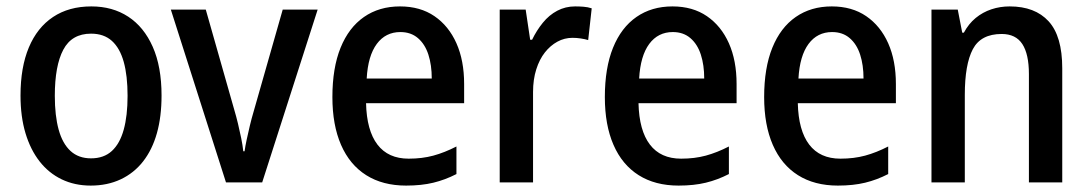

<svg xmlns="http://www.w3.org/2000/svg" viewBox="-20 -569 3402 599"><path d="M484 -271Q484 -205 469.5 -153.5Q455 -102 426.5 -65.5Q398 -29 356.5 -9.5Q315 10 263 10Q213 10 172.5 -9.5Q132 -29 103.5 -65.5Q75 -102 59.5 -153.5Q44 -205 44 -271Q44 -359 70 -421Q96 -483 145.5 -516Q195 -549 265 -549Q331 -549 380 -517Q429 -485 456.5 -423Q484 -361 484 -271ZM151 -270Q151 -208 163 -164.5Q175 -121 200 -98Q225 -75 264 -75Q304 -75 329 -98Q354 -121 366 -164.5Q378 -208 378 -270Q378 -333 366 -376Q354 -419 329 -441.5Q304 -464 264 -464Q204 -464 177.5 -414Q151 -364 151 -270Z M685 0 513 -539H622L711 -226Q717 -206 722.5 -183Q728 -160 732.5 -138Q737 -116 739 -97H743Q745 -112 749.5 -133Q754 -154 759.5 -177Q765 -200 771 -220L862 -539H971L798 0Z M1228 -549Q1291 -549 1335.5 -518.5Q1380 -488 1404 -434Q1428 -380 1428 -307V-247H1122Q1124 -162 1157.5 -118Q1191 -74 1255 -74Q1297 -74 1332 -83.5Q1367 -93 1404 -112V-26Q1369 -8 1332 1Q1295 10 1247 10Q1174 10 1122.5 -22.5Q1071 -55 1044 -117Q1017 -179 1017 -266Q1017 -357 1042.5 -420Q1068 -483 1115.5 -516Q1163 -549 1228 -549ZM1229 -469Q1183 -469 1155.5 -432Q1128 -395 1124 -324H1327Q1327 -366 1316.5 -398.5Q1306 -431 1284 -450Q1262 -469 1229 -469Z M1774 -549Q1787 -549 1800.5 -548Q1814 -547 1826 -543L1815 -444Q1805 -447 1792 -449Q1779 -451 1766 -451Q1741 -451 1719 -439Q1697 -427 1680 -405.5Q1663 -384 1653 -352.5Q1643 -321 1643 -282V0H1539V-539H1620L1634 -445H1640Q1654 -474 1673.5 -498Q1693 -522 1718.5 -535.5Q1744 -549 1774 -549Z M2078 -549Q2141 -549 2185.5 -518.5Q2230 -488 2254 -434Q2278 -380 2278 -307V-247H1972Q1974 -162 2007.5 -118Q2041 -74 2105 -74Q2147 -74 2182 -83.5Q2217 -93 2254 -112V-26Q2219 -8 2182 1Q2145 10 2097 10Q2024 10 1972.5 -22.5Q1921 -55 1894 -117Q1867 -179 1867 -266Q1867 -357 1892.5 -420Q1918 -483 1965.5 -516Q2013 -549 2078 -549ZM2079 -469Q2033 -469 2005.5 -432Q1978 -395 1974 -324H2177Q2177 -366 2166.5 -398.5Q2156 -431 2134 -450Q2112 -469 2079 -469Z M2575 -549Q2638 -549 2682.5 -518.5Q2727 -488 2751 -434Q2775 -380 2775 -307V-247H2469Q2471 -162 2504.5 -118Q2538 -74 2602 -74Q2644 -74 2679 -83.5Q2714 -93 2751 -112V-26Q2716 -8 2679 1Q2642 10 2594 10Q2521 10 2469.5 -22.5Q2418 -55 2391 -117Q2364 -179 2364 -266Q2364 -357 2389.5 -420Q2415 -483 2462.5 -516Q2510 -549 2575 -549ZM2576 -469Q2530 -469 2502.5 -432Q2475 -395 2471 -324H2674Q2674 -366 2663.5 -398.5Q2653 -431 2631 -450Q2609 -469 2576 -469Z M3130 -549Q3209 -549 3251.5 -502.5Q3294 -456 3294 -356V0H3190V-338Q3190 -400 3169.5 -431.5Q3149 -463 3105 -463Q3040 -463 3015 -415.5Q2990 -368 2990 -273V0H2886V-539H2968L2982 -467H2987Q3002 -495 3024 -513Q3046 -531 3073 -540Q3100 -549 3130 -549Z"/></svg>

Font: Noto Sans Display SemiCondensed Medium
Style: Regular
Weight: 500
Width: 4
Designer: Monotype Design Team
Foundry: Monotype Imaging Inc.
Version: Version 2.003